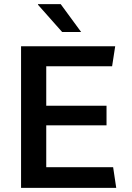

<svg xmlns="http://www.w3.org/2000/svg" viewBox="-20 -910 640 930"><path d="M82 0V-686H538L523 -589H204V-398H496V-303H204V-100H528L543 0ZM281 -755 164 -887V-890H274L373 -755Z"/></svg>

Font: Chivo Mono Medium
Style: Regular
Weight: 500
Monospace: yes
Designer: Hector Gatti
Foundry: Omnibus-Type
Version: Version 1.008